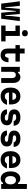

<svg xmlns="http://www.w3.org/2000/svg" viewBox="2680 -3600 939 6340"><g transform="rotate(90 3150.0 -430.5)"><path d="M101 0 23 -615H174L203 -339L214 -132H231L273 -615H444L484 -132H502L512 -339L541 -615H677L599 0H400L360 -482H343L301 0Z M824 -615H1166V-144H1347V0H824V-144H1004V-471H824ZM1077 -688Q1028 -688 1001 -713Q974 -738 974 -784Q974 -830 1001 -855Q1028 -880 1077 -880Q1127 -880 1153.5 -855Q1180 -830 1180 -784Q1180 -738 1153.5 -713Q1127 -688 1077 -688Z M1746 -774V-615H2015V-471H1746V-214Q1746 -170 1762 -147.5Q1778 -125 1809 -125Q1841 -125 1861 -152Q1881 -179 1893 -240H2036Q2030 -114 1970.5 -47.5Q1911 19 1805 19Q1698 19 1641 -41Q1584 -101 1584 -213V-471H1469V-615H1584V-774Z M2189 0V-615H2351V-559H2388Q2408 -594 2444 -614Q2480 -634 2527 -634Q2588 -634 2631 -605Q2674 -576 2697 -521.5Q2720 -467 2720 -390V0H2558V-350Q2558 -416 2532 -449.5Q2506 -483 2455 -483Q2403 -483 2377 -449.5Q2351 -416 2351 -350V0Z M2999 -372H3340L3287 -312Q3287 -403 3255.5 -449Q3224 -495 3160 -495Q3095 -495 3061.5 -446.5Q3028 -398 3028 -311Q3028 -217 3061 -168.5Q3094 -120 3164 -120Q3204 -120 3234.5 -138.5Q3265 -157 3287 -191H3443Q3423 -124 3383 -77Q3343 -30 3286.5 -5.5Q3230 19 3160 19Q3070 19 3005.5 -20Q2941 -59 2906.5 -133Q2872 -207 2872 -311Q2872 -410 2907.5 -482.5Q2943 -555 3008 -594.5Q3073 -634 3160 -634Q3245 -634 3305 -596Q3365 -558 3397.5 -486.5Q3430 -415 3430 -312Q3430 -296 3428.5 -282Q3427 -268 3426 -256H2999Z M3743 -191Q3757 -157 3786.5 -138.5Q3816 -120 3862 -120Q3911 -120 3937 -134.5Q3963 -149 3963 -177Q3963 -200 3944.5 -212.5Q3926 -225 3887 -230L3798 -240Q3694 -252 3643.5 -298.5Q3593 -345 3593 -429Q3593 -524 3662.5 -579Q3732 -634 3855 -634Q3985 -634 4056 -577.5Q4127 -521 4133 -411H3982Q3971 -452 3939 -473.5Q3907 -495 3854 -495Q3802 -495 3775 -480Q3748 -465 3748 -436Q3748 -414 3766 -401.5Q3784 -389 3823 -384L3912 -374Q4017 -362 4067.5 -316Q4118 -270 4118 -186Q4118 -122 4087.5 -76Q4057 -30 3999.5 -5.5Q3942 19 3861 19Q3737 19 3668 -34.5Q3599 -88 3591 -191Z M4443 -191Q4457 -157 4486.5 -138.5Q4516 -120 4562 -120Q4611 -120 4637 -134.5Q4663 -149 4663 -177Q4663 -200 4644.5 -212.5Q4626 -225 4587 -230L4498 -240Q4394 -252 4343.5 -298.5Q4293 -345 4293 -429Q4293 -524 4362.5 -579Q4432 -634 4555 -634Q4685 -634 4756 -577.5Q4827 -521 4833 -411H4682Q4671 -452 4639 -473.5Q4607 -495 4554 -495Q4502 -495 4475 -480Q4448 -465 4448 -436Q4448 -414 4466 -401.5Q4484 -389 4523 -384L4612 -374Q4717 -362 4767.5 -316Q4818 -270 4818 -186Q4818 -122 4787.5 -76Q4757 -30 4699.5 -5.5Q4642 19 4561 19Q4437 19 4368 -34.5Q4299 -88 4291 -191Z M5099 -372H5440L5387 -312Q5387 -403 5355.5 -449Q5324 -495 5260 -495Q5195 -495 5161.5 -446.5Q5128 -398 5128 -311Q5128 -217 5161 -168.5Q5194 -120 5264 -120Q5304 -120 5334.5 -138.5Q5365 -157 5387 -191H5543Q5523 -124 5483 -77Q5443 -30 5386.5 -5.5Q5330 19 5260 19Q5170 19 5105.5 -20Q5041 -59 5006.5 -133Q4972 -207 4972 -311Q4972 -410 5007.5 -482.5Q5043 -555 5108 -594.5Q5173 -634 5260 -634Q5345 -634 5405 -596Q5465 -558 5497.5 -486.5Q5530 -415 5530 -312Q5530 -296 5528.5 -282Q5527 -268 5526 -256H5099Z M5883 16Q5809 16 5754 -23.5Q5699 -63 5669 -135.5Q5639 -208 5639 -307Q5639 -407 5669 -479.5Q5699 -552 5754 -591.5Q5809 -631 5883 -631Q5928 -631 5965 -611.5Q6002 -592 6020 -557H6057V-848H6219V0H6057V-58H6020Q6002 -24 5965 -4Q5928 16 5883 16ZM5931 -128Q5996 -128 6032 -175.5Q6068 -223 6068 -308Q6068 -393 6032 -440Q5996 -487 5931 -487Q5867 -487 5831 -439.5Q5795 -392 5795 -307Q5795 -222 5831 -175Q5867 -128 5931 -128Z"/></g></svg>

Font: Martian Mono
Style: Bold
Weight: 700
Designer: Roman Shamin
Foundry: Evil Martians
Version: Version 1.000